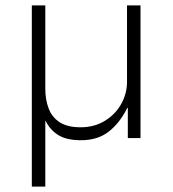

<svg xmlns="http://www.w3.org/2000/svg" viewBox="-20 -512 640 712"><path d="M98 180V-492H148V-183Q148 -142 160.5 -109.5Q173 -77 201.5 -58.5Q230 -40 279 -40Q330 -40 369 -64Q408 -88 429.5 -126.5Q451 -165 451 -209V-492H501V0H454V-112H452Q425 -57 384 -24.5Q343 8 280 8Q226 8 195.5 -11.5Q165 -31 149 -64H148V180Z"/></svg>

Font: Nunito Sans 7pt ExtraLight
Style: Regular
Weight: 250
Designer: Vernon Adams
Foundry: Vernon Adams
Version: Version 3.101;gftools[0.9.27]